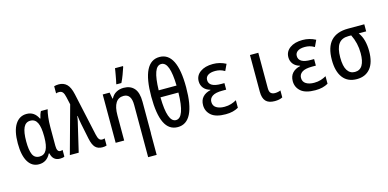

<svg xmlns="http://www.w3.org/2000/svg" viewBox="-88 -1303 4176 2068"><g transform="rotate(-15 2000.0 -269.0)"><path d="M200 10Q122 10 79 -61Q36 -132 36 -266Q36 -406 82 -477.5Q128 -549 208 -549Q295 -549 336 -463H341Q345 -484 352 -504.5Q359 -525 367 -539H442Q432 -505 426 -454Q420 -403 420 -345V-138Q420 -69 457 -69Q470 -69 484 -74V0Q470 10 434 10Q355 10 337 -75H330Q288 10 200 10ZM227 -69Q280 -69 305 -116.5Q330 -164 330 -258V-268Q330 -369 306 -418.5Q282 -468 229 -468Q177 -468 153 -417.5Q129 -367 129 -263Q129 -167 150.5 -118Q172 -69 227 -69Z M907 10Q857 10 828.5 -19Q800 -48 785 -120L750 -291Q745 -315 741.5 -339Q738 -363 735 -386H731Q729 -370 726.5 -355Q724 -340 721 -327L644 0H545L690 -527L671 -612Q663 -650 649 -668Q635 -686 607 -686Q588 -686 574 -680V-760Q585 -763 597 -765Q609 -767 626 -767Q679 -767 714 -734Q749 -701 767 -619L871 -142Q879 -105 891.5 -88.5Q904 -72 925 -72Q941 -72 954 -77V3Q935 10 907 10Z M1056 0V-539H1133L1146 -469H1151Q1171 -509 1207.5 -529.5Q1244 -550 1291 -550Q1366 -550 1408 -502.5Q1450 -455 1450 -352V0H1449V240H1354V-105V-343Q1354 -466 1268 -466Q1210 -466 1180.5 -419Q1151 -372 1151 -282V0ZM1227 -615Q1230 -626 1234.5 -648.5Q1239 -671 1243.5 -697Q1248 -723 1252 -745Q1256 -767 1257 -778H1346V-769Q1334 -733 1317.5 -688Q1301 -643 1282 -606H1227Z M1748 10Q1650 10 1602.5 -87Q1555 -184 1555 -381Q1555 -771 1750 -771Q1944 -771 1944 -382Q1944 10 1748 10ZM1849 -426Q1846 -559 1821.5 -626Q1797 -693 1749 -693Q1701 -693 1677 -626.5Q1653 -560 1650 -426ZM1748 -68Q1844 -68 1849 -348H1649Q1653 -68 1748 -68Z M2282 10Q2172 10 2121 -34.5Q2070 -79 2070 -147Q2070 -203 2101.5 -237.5Q2133 -272 2189 -284V-288Q2141 -301 2116 -333Q2091 -365 2091 -408Q2091 -472 2144.5 -510.5Q2198 -549 2286 -549Q2362 -549 2430 -513L2396 -441Q2367 -458 2342 -464Q2317 -470 2291 -470Q2239 -470 2210.5 -451Q2182 -432 2182 -398Q2182 -318 2318 -318H2354V-245H2311Q2235 -245 2200 -221.5Q2165 -198 2165 -158Q2165 -114 2200 -92.5Q2235 -71 2290 -71Q2331 -71 2364.5 -81.5Q2398 -92 2425 -108V-24Q2395 -7 2360.5 1.5Q2326 10 2282 10Z M2829 10Q2761 10 2729.5 -24Q2698 -58 2698 -130V-539H2791V-144Q2791 -103 2808 -88Q2825 -73 2854 -73Q2871 -73 2889 -77Q2907 -81 2916 -86V-8Q2882 10 2829 10Z M3282 10Q3172 10 3121 -34.5Q3070 -79 3070 -147Q3070 -203 3101.5 -237.5Q3133 -272 3189 -284V-288Q3141 -301 3116 -333Q3091 -365 3091 -408Q3091 -472 3144.5 -510.5Q3198 -549 3286 -549Q3362 -549 3430 -513L3396 -441Q3367 -458 3342 -464Q3317 -470 3291 -470Q3239 -470 3210.5 -451Q3182 -432 3182 -398Q3182 -318 3318 -318H3354V-245H3311Q3235 -245 3200 -221.5Q3165 -198 3165 -158Q3165 -114 3200 -92.5Q3235 -71 3290 -71Q3331 -71 3364.5 -81.5Q3398 -92 3425 -108V-24Q3395 -7 3360.5 1.5Q3326 10 3282 10Z M3745 10Q3643 10 3589.5 -60Q3536 -130 3536 -259Q3536 -401 3600.5 -470.5Q3665 -540 3791 -540H3973V-461H3890Q3921 -419 3935 -365Q3949 -311 3949 -248Q3949 -121 3895 -55.5Q3841 10 3745 10ZM3744 -70Q3800 -70 3827.5 -116Q3855 -162 3855 -251Q3855 -363 3806 -461H3774Q3700 -461 3665 -412.5Q3630 -364 3630 -261Q3630 -163 3660 -116.5Q3690 -70 3744 -70Z"/></g></svg>

Font: Noto Sans Mono ExtraCondensed Medium
Style: Regular
Weight: 500
Width: 2
Designer: Monotype Design Team
Foundry: Monotype Imaging Inc.
Version: Version 2.014